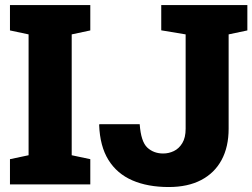

<svg xmlns="http://www.w3.org/2000/svg" viewBox="-20 -731 1000 761"><path d="M19.5 0V-100.1L93.3 -115.7V-594.7L19.5 -610.4V-710.9H337.9V-610.4L264.2 -594.7V-115.7L337.9 -100.1V0ZM648.9 10.3Q565.4 10.3 504.6 -16.1Q443.8 -42.5 409.9 -96.9Q376 -151.4 373 -235.8L374 -238.8H533.7Q538.6 -169.9 563.7 -146.2Q588.9 -122.6 627 -122.6Q648.9 -122.6 669.2 -132.3Q689.5 -142.1 702.6 -163.8Q715.8 -185.5 715.8 -220.7V-594.7L619.1 -610.8V-710.9H960.4V-610.4L886.2 -594.7V-220.7Q886.2 -148.9 858.4 -97.2Q830.6 -45.4 777.6 -17.6Q724.6 10.3 648.9 10.3Z"/></svg>

Font: Roboto Slab LO Black
Style: Regular
Weight: 900
Designer: Google
Version: Version 2.000